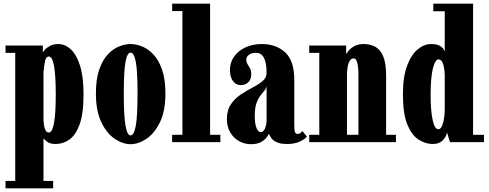

<svg xmlns="http://www.w3.org/2000/svg" viewBox="-20 -770 2648 1040"><path d="M10 250V210H62.5V-483.5H10V-523.5H212V-485.5Q212.5 -488.5 222.2 -499.8Q232 -511 250.5 -521.2Q269 -531.5 295 -531.5Q332 -531.5 363.2 -503Q394.5 -474.5 413.5 -414.2Q432.5 -354 432.5 -259Q432.5 -154 411 -95.5Q389.5 -37 355 -13.5Q320.5 10 281 10Q249 10 233.2 -3.8Q217.5 -17.5 215.5 -21V210H268V250ZM244.5 -52Q282 -52 282 -257.5Q282 -364 272.5 -414Q263 -464 244.5 -464Q229.5 -464 224.5 -441.2Q219.5 -418.5 215.5 -379.5V-136.5Q215.5 -52 244.5 -52Z M687 11Q645 11 601.5 -18.2Q558 -47.5 528.8 -108.2Q499.5 -169 499.5 -263.5Q499.5 -340.5 517.2 -392.2Q535 -444 563.2 -474.5Q591.5 -505 624.2 -518.2Q657 -531.5 687 -531.5Q717 -531.5 750 -518.2Q783 -505 811.5 -474.5Q840 -444 858 -392.2Q876 -340.5 876 -263.5Q876 -169 846.5 -108.2Q817 -47.5 773.5 -18.2Q730 11 687 11ZM687 -36.5Q706 -36.5 715.5 -88.8Q725 -141 725 -263.5Q725 -386.5 715.5 -435.8Q706 -485 687 -485Q669.5 -485 660 -435.8Q650.5 -386.5 650.5 -263.5Q650.5 -141 660 -88.8Q669.5 -36.5 687 -36.5Z M912.5 0V-40H968V-710H912.5V-750H1118V-40H1173.5V0Z M1339 11Q1304 11 1274.5 -5.8Q1245 -22.5 1227 -53Q1209 -83.5 1209 -124.5Q1209 -173.5 1230.8 -205.2Q1252.5 -237 1284.5 -258.2Q1316.5 -279.5 1348.5 -296Q1380.5 -312.5 1402.2 -330.8Q1424 -349 1424 -375.5Q1424 -484 1366.5 -484Q1343 -484 1328.5 -473.2Q1314 -462.5 1314 -447.5Q1314 -433 1320.8 -422.5Q1327.5 -412 1334.2 -400Q1341 -388 1341 -367.5Q1341 -340 1325 -324.5Q1309 -309 1284 -309Q1258 -309 1241.8 -331Q1225.5 -353 1225.5 -391Q1225.5 -431.5 1247.8 -463.2Q1270 -495 1309.2 -513.2Q1348.5 -531.5 1399 -531.5Q1475.5 -531.5 1524.8 -486.2Q1574 -441 1574 -338V-91Q1574 -63 1578 -53.8Q1582 -44.5 1591 -44.5Q1601 -44.5 1608 -50.2Q1615 -56 1618.5 -60L1642 -30Q1632.5 -16.5 1603.8 -3.2Q1575 10 1536.5 10Q1497 10 1476.8 -0.5Q1456.5 -11 1448.2 -24.2Q1440 -37.5 1436 -45Q1434.5 -40 1424.8 -26.5Q1415 -13 1394.5 -1Q1374 11 1339 11ZM1392 -54.5Q1406.5 -54.5 1415.2 -74Q1424 -93.5 1424 -121V-304.5Q1422 -290.5 1412 -278.8Q1402 -267 1390 -251.5Q1378 -236 1369 -210.5Q1360 -185 1360 -143.5Q1360 -99.5 1369.2 -77Q1378.5 -54.5 1392 -54.5Z M1655 0V-40H1709.5V-483.5H1655V-523.5H1855V-475.5Q1856 -479.5 1866.5 -493.2Q1877 -507 1897.8 -519.2Q1918.5 -531.5 1949.5 -531.5Q1985 -531.5 2012.5 -516.8Q2040 -502 2055.8 -464.8Q2071.5 -427.5 2071.5 -359V-40H2124.5V0ZM1859.5 -368.5V-40H1921.5V-360.5Q1921.5 -454 1896 -454Q1862.5 -454 1859.5 -368.5Z M2324.5 10Q2285 10 2247.8 -13.5Q2210.5 -37 2186.5 -95.5Q2162.5 -154 2162.5 -259Q2162.5 -354 2185.2 -414.2Q2208 -474.5 2243 -503Q2278 -531.5 2314.5 -531.5Q2344.5 -531.5 2360.2 -523Q2376 -514.5 2382 -504.5Q2388 -494.5 2389 -490.5V-709H2327V-750H2542.5V-40H2601.5V0H2417L2401 -54Q2400 -34 2380.2 -12Q2360.5 10 2324.5 10ZM2354.5 -70Q2370.5 -70 2379.8 -104Q2389 -138 2389 -181V-364Q2387.5 -403 2379.2 -425.8Q2371 -448.5 2355.5 -448.5Q2337 -448.5 2324.8 -398.8Q2312.5 -349 2312.5 -257.5Q2312.5 -172 2323.2 -121Q2334 -70 2354.5 -70Z"/></svg>

Font: Imbue 10pt Black
Style: Regular
Weight: 900
Designer: Tyler Finck
Foundry: Etcetera Type Company
Version: Version 1.102; ttfautohint (v1.8.3)